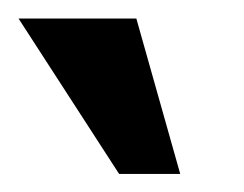

<svg xmlns="http://www.w3.org/2000/svg" viewBox="-20 -562 263 207"><path d="M0 -542H127L174.3 -374.5H108.4Z"/></svg>

Font: Aqlam Corner
Style: Regular
Weight: 400
Designer: Developer/ Husham Jawad
Version: Version 1.00;December 29, 2020;FontCreator 13.0.0.2683 32-bi